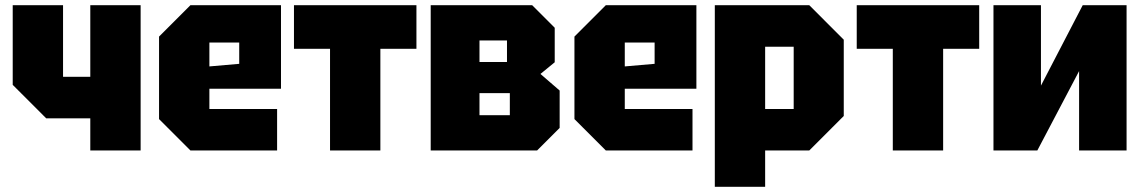

<svg xmlns="http://www.w3.org/2000/svg" viewBox="-20 -580 4400 740"><path d="M522 -560V0H328V-124H158L29 -253V-560H223V-284H328V-560Z M593 -121V-439L714 -560H1063V-238H787V-160H1048V0H714ZM787 -324 902 -334V-416H787Z M1446 0V-392H1585V-560H1113V-392H1252V0Z M1640 -560V0H2050L2137 -87V-231L2063 -295L2118 -340V-473L2031 -560ZM1828 -341V-424H1934V-341ZM1828 -136V-221H1945V-136Z M2194 -121V-439L2315 -560H2664V-238H2388V-160H2649V0H2315ZM2388 -324 2503 -334V-416H2388Z M2735 140V-560H3099L3232 -427V-133L3099 0H2929V140ZM3039 -400H2929V-160H3039Z M3615 0V-392H3754V-560H3282V-392H3421V0Z M4322 0H4139V-306L3978 0H3809V-560H3992V-250L4153 -560H4322Z"/></svg>

Font: Tektur SemiCondensed ExtraBold
Style: Regular
Weight: 800
Width: 4
Designer: Adam Jagosz
Foundry: Adam Jagosz
Version: Version 1.005;gftools[0.9.30]